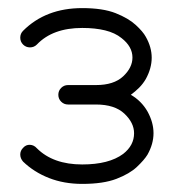

<svg xmlns="http://www.w3.org/2000/svg" viewBox="-20 -441 445 474"><path d="M183 13Q138 13 101 -1.5Q64 -16 37 -42Q30 -50 30 -59.5Q30 -69 37 -76Q44 -84 54 -83.5Q64 -83 71 -75Q111 -35 183 -35Q249 -35 284 -61Q311 -82 311 -112Q311 -138 287 -160.5Q263 -183 217 -183H148Q138 -183 131 -190Q124 -197 124 -207Q124 -217 131 -224Q138 -231 148 -231H217Q261 -231 284 -252.5Q307 -274 307 -299Q307 -326 280 -347Q264 -360 239.5 -366Q215 -372 183 -372Q110 -372 71 -331Q64 -324 54 -324Q44 -324 37 -331Q30 -338 30 -348Q30 -358 37 -365Q93 -421 183 -421Q234 -421 265.5 -408.5Q297 -396 315 -379.5Q333 -363 340 -350Q369 -299 340 -246Q333 -234 323.5 -224.5Q314 -215 303 -207Q329 -192 344 -166Q374 -112 344 -59Q336 -46 318 -29Q300 -12 267.5 0.5Q235 13 183 13Z"/></svg>

Font: Kurewa Gothic CJK TC Regular
Style: Regular
Weight: 400
Designer: Max Yao
Foundry: Max-Everyday
Version: Version 1.071; ttfautohint (v1.8.3)